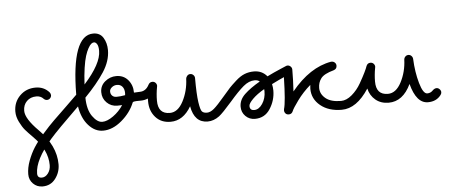

<svg xmlns="http://www.w3.org/2000/svg" viewBox="-60 -809 3079 1298"><g transform="rotate(-5 1480.0 -160.0)"><path d="M290 -270Q290 -258 281.5 -249Q273 -240 260 -240Q248 -240 238 -250Q220 -270 190 -270Q150 -270 125 -245Q100 -220 100 -180Q100 -127 186 -41Q300 73 300 200Q300 254 267.5 297Q235 340 180 340Q142 340 116 314Q90 288 90 250Q90 238 99 229Q108 220 120 220Q132 220 141 229Q150 238 150 250Q150 280 180 280Q204 280 222 256.5Q240 233 240 200Q240 97 144 1Q111 -32 93.5 -52.5Q76 -73 58 -109Q40 -145 40 -180Q40 -244 83 -287Q126 -330 190 -330Q246 -330 282 -290Q290 -280 290 -270Z M640 -540Q640 -571 631 -585.5Q622 -600 610 -600Q601 -600 591.5 -592.5Q582 -585 570.5 -564.5Q559 -544 549.5 -514Q540 -484 532.5 -434Q525 -384 522 -322Q640 -453 640 -540ZM790 -240Q790 -268 776.5 -284Q763 -300 740 -300Q720 -300 705 -287.5Q690 -275 690 -260Q690 -242 701 -231Q712 -220 730 -220Q755 -220 789 -226Q790 -231 790 -240ZM520 -233Q521 -151 553.5 -105.5Q586 -60 620 -60Q653 -60 694.5 -89.5Q736 -119 763 -161Q753 -160 730 -160Q688 -160 659 -189Q630 -218 630 -260Q630 -304 664 -332Q698 -360 740 -360Q790 -360 820 -324.5Q850 -289 850 -240V-238Q874 -240 890 -240Q902 -240 911 -231Q920 -222 920 -210Q920 -198 911 -189Q902 -180 890 -180H879Q838 -180 836 -173Q809 -105 747 -52.5Q685 0 620 0Q565 0 521.5 -48.5Q478 -97 465 -178Q314 -31 267 23Q150 158 150 250Q150 262 141 271Q132 280 120 280Q108 280 99 271Q90 262 90 250Q90 206 108 158Q126 110 150.5 71.5Q175 33 218.5 -16.5Q262 -66 295 -98Q328 -130 381 -181Q434 -232 460 -258Q463 -660 610 -660Q656 -660 678 -624Q700 -588 700 -540Q700 -466 651.5 -392Q603 -318 520 -233Z M980 -300Q993 -300 1001.5 -291Q1010 -282 1010 -270Q1010 -269 1009.5 -267Q1009 -265 1009 -264Q1000 -216 1000 -170Q1000 -80 1080 -80Q1135 -80 1171 -149Q1207 -218 1210 -301Q1211 -312 1219.5 -321Q1228 -330 1240 -330Q1252 -330 1261 -321Q1270 -312 1270 -300Q1270 -190 1278 -136Q1286 -82 1297 -71Q1308 -60 1330 -60Q1342 -60 1351 -51Q1360 -42 1360 -30Q1360 -18 1351 -9Q1342 0 1330 0Q1240 0 1220 -113Q1166 -20 1080 -20Q1016 -20 978 -63Q940 -106 940 -170V-190Q917 -180 890 -180Q878 -180 869 -189Q860 -198 860 -210Q860 -222 869 -231Q878 -240 890 -240Q931 -240 953 -283Q962 -300 980 -300Z M1620 -80Q1620 -50 1650 -50Q1682 -50 1706 -86Q1730 -122 1730 -170Q1730 -172 1729.5 -177Q1729 -182 1729 -185Q1679 -156 1649.5 -126.5Q1620 -97 1620 -80ZM1880 0Q1866 0 1858 -9Q1850 -18 1850 -30Q1850 -36 1851 -39Q1865 -84 1869 -254Q1843 -243 1785 -214Q1790 -191 1790 -170Q1790 -104 1753.5 -47Q1717 10 1650 10Q1612 10 1586 -16Q1560 -42 1560 -80Q1560 -127 1599 -164Q1638 -201 1704 -239Q1691 -250 1670 -250Q1631 -250 1593 -218Q1555 -186 1498 -120Q1435 -48 1409 -28Q1371 0 1330 0Q1318 0 1309 -9Q1300 -18 1300 -30Q1300 -42 1309 -51Q1318 -60 1330 -60Q1353 -60 1378 -81Q1403 -102 1452 -160Q1486 -200 1499.5 -214.5Q1513 -229 1545 -258Q1577 -287 1606.5 -298.5Q1636 -310 1670 -310Q1725 -310 1759 -269Q1781 -280 1805 -291Q1829 -302 1854 -312.5Q1879 -323 1888 -327Q1894 -330 1900 -330Q1912 -330 1921 -321Q1930 -312 1930 -300Q1930 -230 1925 -152Q2050 -305 2195 -330H2200Q2212 -330 2221 -321.5Q2230 -313 2230 -300Q2230 -278 2208 -271Q2142 -253 2121 -225Q2100 -197 2100 -160Q2100 -119 2135.5 -89.5Q2171 -60 2240 -60Q2252 -60 2261 -51Q2270 -42 2270 -30Q2270 -18 2261 -9Q2252 0 2240 0Q2151 0 2095.5 -45.5Q2040 -91 2040 -160Q2040 -168 2042 -186Q1991 -142 1953 -90Q1915 -38 1908 -19Q1900 0 1880 0Z M2890 -90Q2902 -90 2911 -80.5Q2920 -71 2920 -60Q2920 -50 2913 -41Q2882 0 2825 0Q2746 0 2711 -134Q2657 -20 2560 -20Q2507 -20 2471 -50Q2435 -80 2424 -128Q2341 0 2240 0Q2228 0 2219 -9Q2210 -18 2210 -30Q2210 -42 2219 -51Q2228 -60 2240 -60Q2277 -60 2314 -91.5Q2351 -123 2376 -167Q2401 -211 2414.5 -239Q2428 -267 2432 -280Q2440 -300 2460 -300Q2473 -300 2481.5 -291Q2490 -282 2490 -270Q2490 -269 2489.5 -267Q2489 -265 2489 -264Q2480 -216 2480 -170Q2480 -80 2560 -80Q2615 -80 2651 -149Q2687 -218 2690 -301Q2691 -313 2699.5 -321.5Q2708 -330 2720 -330Q2732 -330 2740.5 -321.5Q2749 -313 2750 -301Q2754 -210 2775.5 -135Q2797 -60 2825 -60Q2847 -60 2861.5 -75Q2876 -90 2890 -90Z"/></g></svg>

Font: Pecita
Style: Book
Weight: 400
Width: 7
Version: Version 4.3